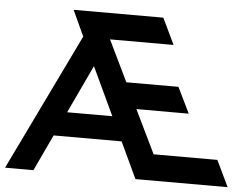

<svg xmlns="http://www.w3.org/2000/svg" viewBox="-51 -773 1074 835"><g transform="rotate(5 486.0 -355.0)"><path d="M289.1 -597.7Q276.4 -626 237.3 -710Q335 -710 628.9 -710Q642.6 -681.6 683.6 -595.7Q614.3 -595.7 406.2 -595.7Q427.7 -550.8 493.2 -416Q549.8 -416 720.7 -416Q734.4 -387.7 775.4 -303.7Q717.8 -303.7 546.9 -303.7Q570.3 -256.8 638.7 -114.3Q709 -114.3 917 -114.3Q930.7 -85.9 971.7 0Q871.1 0 569.3 0Q550.8 -39.1 495.1 -158.2Q420.9 -158.2 198.2 -158.2Q179.7 -118.2 124 0Q92.8 0 0 0Q72.3 -149.4 289.1 -597.7ZM248 -263.7Q296.9 -263.7 445.3 -263.7Q420.9 -316.4 346.7 -473.6Q322.3 -421.9 248 -263.7Z"/></g></svg>

Font: SSportsD
Style: Medium
Weight: 400
Designer: Swiss Typefaces
Version: Version 1.000